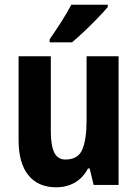

<svg xmlns="http://www.w3.org/2000/svg" viewBox="-20 -786 585 816"><path d="M484 -547V0H378L361 -70H354Q333 -30 298 -10Q263 10 219 10Q142 10 100.5 -41.5Q59 -93 59 -190V-547H196V-228Q196 -168 210.5 -138Q225 -108 258 -108Q312 -108 330 -151Q348 -194 348 -275V-547ZM438 -756Q423 -738 396 -710Q369 -682 339.5 -654Q310 -626 286 -606H191V-619Q216 -655 241 -694Q266 -733 283 -766H438Z"/></svg>

Font: Noto Sans Myanmar UI Condensed
Style: Bold
Weight: 700
Width: 3
Designer: Monotype Design Team
Foundry: Monotype Imaging Inc.
Version: Version 2.103; ttfautohint (v1.8.4.7-5d5b)